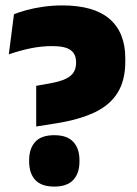

<svg xmlns="http://www.w3.org/2000/svg" viewBox="-20 -673 507 708"><path d="M113.5 -206.5V-356.5L164 -365.5Q202.5 -372.5 223.2 -382.8Q244 -393 252.2 -407.5Q260.5 -422 260.5 -440V-444Q260.5 -473.5 240.5 -488.2Q220.5 -503 172.5 -503Q132.5 -503 92.5 -494.8Q52.5 -486.5 12.5 -472.5L31.5 -620.5Q51 -628.5 78.8 -636Q106.5 -643.5 140 -648.2Q173.5 -653 210 -653Q326.5 -653 384.2 -603Q442 -553 442 -458V-446Q442 -376.5 413.5 -330.8Q385 -285 328.8 -258.5Q272.5 -232 189 -218.5ZM180 15Q132.5 15 110 -9.5Q87.5 -34 87.5 -77V-82.5Q87.5 -125.5 110 -150Q132.5 -174.5 180 -174.5Q227.5 -174.5 250.2 -150Q273 -125.5 273 -82.5V-77Q273 -34 250.2 -9.5Q227.5 15 180 15Z"/></svg>

Font: Anek Gurmukhi ExtraBold
Style: Regular
Weight: 800
Designer: Sarang Kulkarni (Gurmukhi), Yesha Goshar (Latin)
Foundry: Ek Type
Version: Version 1.003